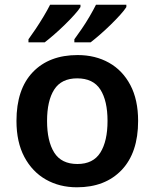

<svg xmlns="http://www.w3.org/2000/svg" viewBox="-20 -786 657 816"><path d="M567 -272Q567 -137 497 -63.5Q427 10 307 10Q233 10 175 -23Q117 -56 83.5 -119Q50 -182 50 -272Q50 -407 119.5 -479.5Q189 -552 310 -552Q385 -552 443 -519.5Q501 -487 534 -424.5Q567 -362 567 -272ZM180 -272Q180 -186 210.5 -137.5Q241 -89 309 -89Q376 -89 406.5 -137.5Q437 -186 437 -272Q437 -358 406.5 -405.5Q376 -453 308 -453Q241 -453 210.5 -405.5Q180 -358 180 -272ZM517 -756Q509 -743 491 -723Q473 -703 450.5 -681Q428 -659 405 -639Q382 -619 365 -606H296V-619Q310 -638 327.5 -663.5Q345 -689 361 -716.5Q377 -744 388 -766H517ZM322 -756Q314 -743 296 -723Q278 -703 255.5 -681Q233 -659 210 -639Q187 -619 170 -606H101V-619Q115 -638 132 -663.5Q149 -689 165.5 -716.5Q182 -744 193 -766H322Z"/></svg>

Font: Noto Sans Thai Looped SemiBold
Style: Regular
Weight: 600
Designer: Sasikarn Vongin, Ben Mitchell
Foundry: The Fontpad Ltd
Version: Version 1.001; ttfautohint (v1.8.4.7-5d5b)